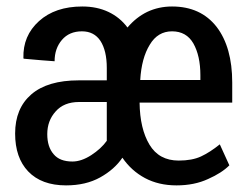

<svg xmlns="http://www.w3.org/2000/svg" viewBox="-20 -558 763 589"><path d="M521.5 10.7Q466.8 10.7 424.8 -11.7Q382.8 -34.2 355.5 -74.2Q331.1 -38.1 287.1 -13.7Q243.2 10.7 182.6 10.7Q107.4 10.7 66.4 -32.2Q26.4 -74.2 26.4 -148.4Q26.4 -225.6 76.2 -268.6Q126 -311.5 221.7 -311.5Q250 -311.5 307.6 -311.5Q307.6 -321.3 307.6 -349.6Q307.6 -402.3 288.1 -432.6Q268.6 -461.9 231.4 -461.9Q192.4 -461.9 169.9 -435.5Q147.5 -409.2 147.5 -370.1Q116.2 -372.1 52.7 -377.9Q52.7 -377.9 51.8 -379.9Q49.8 -448.2 99.6 -493.2Q149.4 -538.1 232.4 -538.1Q277.3 -538.1 312.5 -521.5Q347.7 -504.9 371.1 -473.6Q397.5 -504.9 431.6 -521.5Q466.8 -538.1 507.8 -538.1Q595.7 -538.1 644.5 -475.6Q692.4 -413.1 692.4 -304.7Q692.4 -284.2 692.4 -243.2Q622.1 -243.2 408.2 -243.2Q409.2 -163.1 438.5 -114.3Q467.8 -65.4 528.3 -65.4Q569.3 -65.4 596.7 -78.1Q624 -90.8 654.3 -115.2Q664.1 -93.8 683.6 -50.8Q660.2 -27.3 618.2 -8.8Q576.2 10.7 521.5 10.7ZM202.1 -62.5Q229.5 -62.5 259.8 -82Q290 -101.6 307.6 -126Q307.6 -166 307.6 -245.1Q286.1 -245.1 222.7 -245.1Q175.8 -245.1 150.4 -215.8Q125 -187.5 125 -146.5Q125 -107.4 144.5 -85Q163.1 -62.5 202.1 -62.5ZM507.8 -461.9Q463.9 -461.9 439.5 -420.9Q414.1 -379.9 410.2 -312.5Q471.7 -312.5 594.7 -312.5Q594.7 -315.4 594.7 -327.1Q594.7 -386.7 573.2 -424.8Q551.8 -461.9 507.8 -461.9Z"/></svg>

Font: Noto Sans Hebrew DECATHLON 
Style: Regular
Weight: 400
Designer: Monotype Design team
Version: Version 1.03 uh